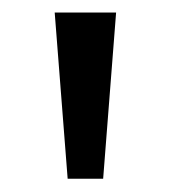

<svg xmlns="http://www.w3.org/2000/svg" viewBox="-20 -813 265 298"><path d="M160.2 -793.5 140.1 -535.6H85L64.9 -793.5Z"/></svg>

Font: Noto Sans Kannada
Style: Regular
Weight: 400
Designer: Monotype Design team
Foundry: Monotype Imaging Inc.
Version: Version 1.00